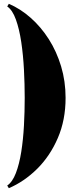

<svg xmlns="http://www.w3.org/2000/svg" viewBox="-20 -820 430 1010"><path d="M26.5 170 18 156Q45.5 137.5 63.5 90.5Q81.5 43.5 91.8 -21.2Q102 -86 106 -159.5Q110 -233 110 -305Q110 -377 106 -453.5Q102 -530 91.8 -598.8Q81.5 -667.5 63.5 -717.5Q45.5 -767.5 18 -786L26.5 -800Q87.5 -774 141.5 -726.2Q195.5 -678.5 236.8 -613.8Q278 -549 301.5 -470.8Q325 -392.5 325 -305Q325 -188.5 284.2 -94Q243.5 0.5 175.8 67.8Q108 135 26.5 170Z"/></svg>

Font: Bodoni Moda 11pt Black
Style: Regular
Weight: 900
Designer: Owen Earl
Foundry: indestructible type
Version: Version 2.004